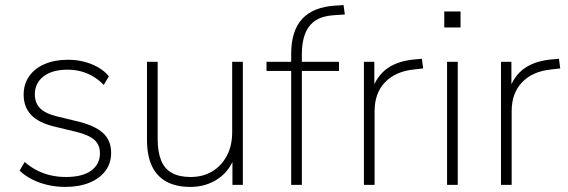

<svg xmlns="http://www.w3.org/2000/svg" viewBox="-20 -727 2232 755"><path d="M236 8Q202 8 168.5 0.5Q135 -7 106.5 -21.5Q78 -36 57 -56L77 -90Q101 -69 127.5 -56Q154 -43 182 -37Q210 -31 239 -31Q304 -31 338.5 -56Q373 -81 373 -124Q373 -158 350.5 -177.5Q328 -197 278 -209L195 -229Q132 -244 102.5 -275Q73 -306 73 -355Q73 -396 94.5 -427Q116 -458 155.5 -475Q195 -492 247 -492Q280 -492 310 -484.5Q340 -477 365.5 -462.5Q391 -448 408 -427L388 -393Q369 -413 346 -426.5Q323 -440 298 -446.5Q273 -453 246 -453Q185 -453 151 -426.5Q117 -400 117 -356Q117 -322 138 -301Q159 -280 205 -269L288 -249Q353 -233 385 -204Q417 -175 417 -126Q417 -85 394.5 -55Q372 -25 331.5 -8.5Q291 8 236 8Z M729 8Q672 8 634 -13Q596 -34 577 -75Q558 -116 558 -177V-484H600V-181Q600 -130 613.5 -96.5Q627 -63 656 -47Q685 -31 729 -31Q778 -31 814.5 -53Q851 -75 872 -114.5Q893 -154 893 -207V-484H935V0H894V-121H906Q887 -58 839 -25Q791 8 729 8Z M1125 0V-448H1028V-484H1135L1125 -473V-515Q1125 -606 1168.5 -653Q1212 -700 1300 -705L1331 -707L1336 -670L1290 -667Q1248 -664 1221 -646.5Q1194 -629 1180.5 -596Q1167 -563 1167 -515V-470L1159 -484H1313V-448H1167V0Z M1411 0V-484H1452V-371H1442Q1462 -430 1505 -459.5Q1548 -489 1618 -494L1639 -496L1644 -458L1610 -454Q1536 -447 1494.5 -404Q1453 -361 1453 -290V0Z M1727 -619V-682H1791V-619ZM1738 0V-484H1780V0Z M1950 0V-484H1991V-371H1981Q2001 -430 2044 -459.5Q2087 -489 2157 -494L2178 -496L2183 -458L2149 -454Q2075 -447 2033.5 -404Q1992 -361 1992 -290V0Z"/></svg>

Font: Nunito Sans 12pt ExtraLight 12pt ExtraLight
Style: Regular
Weight: 250
Version: Version 3.101;gftools[0.9.27]